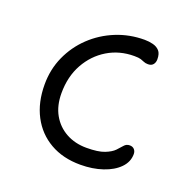

<svg xmlns="http://www.w3.org/2000/svg" viewBox="-97 -590 689 694"><g transform="rotate(20 247.5 -243.0)"><path d="M281 9Q214 9 164.5 -19.5Q115 -48 88 -99.5Q61 -151 61 -220Q61 -278 83.5 -328Q106 -378 145.5 -415.5Q185 -453 236.5 -474Q288 -495 346 -495Q363 -495 378.5 -491Q394 -487 403.5 -476.5Q413 -466 413 -444Q413 -432 406.5 -424Q400 -416 387 -416Q377 -416 370.5 -419Q364 -422 356 -424.5Q348 -427 331 -427Q274 -427 228.5 -399.5Q183 -372 156 -323.5Q129 -275 129 -211Q129 -163 148.5 -128.5Q168 -94 202.5 -75Q237 -56 281 -56Q326 -56 350 -65.5Q374 -75 385.5 -87Q397 -99 405 -108.5Q413 -118 426 -118Q437 -118 443.5 -111Q450 -104 450 -93Q450 -63 427.5 -40Q405 -17 366.5 -4Q328 9 281 9Z"/></g></svg>

Font: Shantell Sans Light
Style: Regular
Weight: 300
Designer: Stephen Nixon, Anya Danilova, Shantell Martin
Foundry: Arrow Type
Version: Version 1.011;[c5ecc13dd]